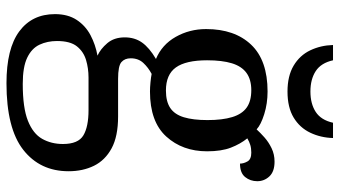

<svg xmlns="http://www.w3.org/2000/svg" viewBox="-242 -540 1023 578"><g transform="rotate(90 269.0 -251.5)"><path d="M231 240Q127 240 75 201.5Q23 163 23 94Q23 55 40.5 28.5Q58 2 86.5 -13Q115 -28 148 -34Q128 -43 110.5 -63.5Q93 -84 93 -116Q93 -146 108.5 -168Q124 -190 158 -210Q115 -228 91.5 -269.5Q68 -311 68 -361Q68 -447 115 -496.5Q162 -546 256 -546Q292 -546 324 -536Q356 -526 370 -513Q380 -524 394 -536.5Q408 -549 426.5 -558Q445 -567 467 -567Q497 -567 511.5 -551.5Q526 -536 526 -515Q526 -494 513.5 -478.5Q501 -463 473 -463Q473 -474 466.5 -485.5Q460 -497 440 -497Q427 -497 417 -494Q407 -491 397 -485Q414 -464 425 -435.5Q436 -407 436 -364Q436 -290 391.5 -241Q347 -192 256 -192Q244 -192 228.5 -193.5Q213 -195 203 -197Q184 -187 170 -172Q156 -157 156 -134Q156 -116 167.5 -106Q179 -96 218 -96H331Q391 -96 427 -76.5Q463 -57 479.5 -23.5Q496 10 496 53Q496 139 431.5 189.5Q367 240 231 240ZM233 191Q305 191 344 175.5Q383 160 398.5 132.5Q414 105 414 70Q414 24 388 8.5Q362 -7 312 -7H214Q186 -7 161 0.5Q136 8 120 28Q104 48 104 88Q104 117 115 140.5Q126 164 154 177.5Q182 191 233 191ZM253 -240Q286 -240 305.5 -253Q325 -266 333.5 -294Q342 -322 342 -365Q342 -410 333 -439.5Q324 -469 304.5 -483Q285 -497 252 -497Q220 -497 200 -482.5Q180 -468 171 -438.5Q162 -409 162 -364Q162 -300 183.5 -270Q205 -240 253 -240ZM256 -606Q209 -606 178 -624.5Q147 -643 132 -674.5Q117 -706 116 -743H162Q170 -707 194.5 -691Q219 -675 256 -675Q293 -675 317.5 -691Q342 -707 350 -743H396Q395 -706 380 -674.5Q365 -643 334.5 -624.5Q304 -606 256 -606Z"/></g></svg>

Font: Noto Serif Hebrew
Style: Regular
Weight: 400
Designer: Monotype Design Team
Foundry: Monotype Imaging Inc.
Version: Version 2.003